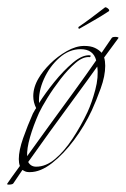

<svg xmlns="http://www.w3.org/2000/svg" viewBox="-39 -463 348 531"><path d="M-19 45Q-16 40 -6.5 27Q3 14 16 -4Q13 -12 13 -23Q13 -47 25 -81Q37 -115 52 -149Q54 -152 56 -156Q58 -160 61 -164Q53 -180 53 -197Q53 -222 68 -247Q79 -266 99.5 -286.5Q120 -307 145.5 -321.5Q171 -336 194 -336Q212 -336 223.5 -330.5Q235 -325 242 -317L270 -358Q272 -361 280 -361Q284 -361 287 -360Q290 -359 288 -357L249 -304Q252 -294 252 -281Q252 -253 239.5 -218.5Q227 -184 215 -158Q195 -115 166 -76Q137 -37 105 -12Q73 13 44 13H41Q35 13 30.5 11Q26 9 23 7L-2 44Q-4 47 -12.5 47.5Q-21 48 -19 45ZM36 -31Q63 -69 97 -115.5Q131 -162 165.5 -209.5Q200 -257 227 -296Q219 -327 184 -327Q152 -327 125 -303Q98 -279 82.5 -244.5Q67 -210 69 -178Q86 -205 111 -236Q136 -267 162.5 -289.5Q189 -312 210 -310Q212 -310 211.5 -307.5Q211 -305 209 -305Q191 -307 170 -289Q149 -271 128.5 -244.5Q108 -218 92 -192Q76 -166 69 -151Q53 -115 44 -83.5Q35 -52 36 -31ZM61 -2Q88 -2 113.5 -23.5Q139 -45 162 -80Q185 -115 203 -153Q215 -179 224.5 -214.5Q234 -250 230 -279Q203 -241 168 -193.5Q133 -146 99 -99Q65 -52 39 -15Q46 -2 61 -2ZM183 -385Q179 -382 178 -385Q177 -388 179 -389Q198 -402 216.5 -416Q235 -430 252 -443Q255 -443 259 -440Q263 -437 263 -434Q263 -433 262.5 -432.5Q262 -432 262 -432Q244 -420 220.5 -406.5Q197 -393 183 -385Z"/></svg>

Font: Explora
Style: Regular
Weight: 400
Designer: Robert E. Leuschke
Foundry: Robert E. Leuschke
Version: Version 1.010